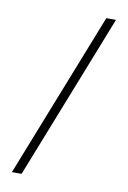

<svg xmlns="http://www.w3.org/2000/svg" viewBox="-81 -750 533 800"><g transform="rotate(10 185.5 -350.0)"><path d="M303 -700H344L68 0H27Z"/></g></svg>

Font: Bebas Neue Book
Style: Regular
Weight: 400
Designer: Ryoichi Tsunekawa
Foundry: Ryoichi Tsunekawa
Version: Version 001.003